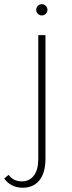

<svg xmlns="http://www.w3.org/2000/svg" viewBox="-73 -630 337 900"><path d="M33.2 250Q-21.5 250 -53.2 207L-32.7 189.5Q-10.3 220.2 29.3 220.2Q64.9 220.2 85.7 193.1Q106.4 166 106.4 115.2V-465.3H140.1V112.8Q140.1 180.2 111.8 215.1Q83.5 250 33.2 250ZM141.6 -565.4Q133.8 -557.6 123 -557.6Q112.3 -557.6 104.5 -565.4Q96.7 -573.2 96.7 -584Q96.7 -594.7 104.5 -602.5Q112.3 -610.4 123 -610.4Q133.8 -610.4 141.6 -602.5Q149.4 -594.7 149.4 -584Q149.4 -573.2 141.6 -565.4Z"/></svg>

Font: Spartan MB ExtLt
Style: Regular
Weight: 200
Designer: Matt Bailey, Mirko Velimirovic
Foundry: Matt Bailey
Version: Version 1.005